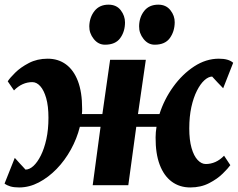

<svg xmlns="http://www.w3.org/2000/svg" viewBox="-21 -814 1045 844"><path d="M63 10Q40 10 24.8 5.5Q9.5 1 -1 -7L44 -120Q50 -113.5 55.8 -107Q61.5 -100.5 67.5 -94Q73.5 -87.5 79.5 -81.2Q85.5 -75 91 -68.5Q108.5 -68.5 126 -84.5Q143.5 -100.5 158.5 -130.5Q173.5 -160.5 182.8 -202.5Q192 -244.5 192 -296.5Q192 -348 182 -382.8Q172 -417.5 156 -435.2Q140 -453 121 -453Q99 -453 78.8 -444Q58.5 -435 40.5 -416.5L13 -456.5Q22 -471 45.8 -494.5Q69.5 -518 106 -537Q142.5 -556 188.5 -556Q235 -556 269 -531Q303 -506 321.5 -457.5Q340 -409 340 -337Q340 -331 340 -324.8Q340 -318.5 339 -312.5H429L463 -551H620L585.5 -312.5H680Q700.5 -377 740.5 -432.5Q780.5 -488 832.5 -522Q884.5 -556 941 -556Q963 -556 978.5 -551.5Q994 -547 1004 -538L960 -426Q954 -432.5 947.8 -438.8Q941.5 -445 935.5 -451.5Q929.5 -458 923.5 -464.5Q917.5 -471 911.5 -477.5Q895 -477 877.5 -461.2Q860 -445.5 844.8 -415.5Q829.5 -385.5 820.2 -343.5Q811 -301.5 811 -249.5Q811 -198.5 821 -163.5Q831 -128.5 847.8 -110.8Q864.5 -93 883.5 -93Q905.5 -93 925.8 -102Q946 -111 964 -129.5L991.5 -88Q982 -74.5 958.2 -51Q934.5 -27.5 898.2 -8.8Q862 10 815.5 10Q768.5 10 734 -15.5Q699.5 -41 681 -90Q662.5 -139 663 -210Q663 -221 664 -232.8Q665 -244.5 667 -256.5H578L543 0H386.5L421 -256.5H330Q317 -204.5 290.5 -156.5Q264 -108.5 227.8 -71.2Q191.5 -34 149.5 -12Q107.5 10 63 10ZM440.5 -617.5Q411 -617.5 391 -642.8Q371 -668 371.5 -698.5Q372.5 -738 394.5 -765.8Q416.5 -793.5 456 -793.5Q491 -793.5 509.8 -769Q528.5 -744.5 528.5 -715.5Q528.5 -675.5 507.5 -646.5Q486.5 -617.5 440.5 -617.5ZM659 -617.5Q630 -617.5 610 -642.8Q590 -668 590.5 -698.5Q591 -738 612.8 -765.8Q634.5 -793.5 675 -793.5Q709 -793.5 728.2 -769Q747.5 -744.5 747 -715.5Q746.5 -675.5 725.5 -646.5Q704.5 -617.5 659 -617.5Z"/></svg>

Font: Merriweather 28pt Black
Style: Italic
Weight: 900
Italic angle: -7.8°
Version: Version 2.101